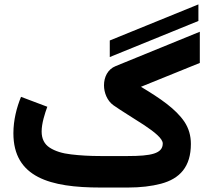

<svg xmlns="http://www.w3.org/2000/svg" viewBox="-20 -840 940 860"><path d="M868.7 -746.1V-820.3L471.7 -658.7V-584.5ZM553.2 0C609.4 0 658.7 -5.9 701.2 -17.1C785.6 -39.6 835 -93.3 835 -195.3C835 -232.9 825.2 -265.6 806.2 -294.4C767.6 -351.6 698.7 -398.9 611.3 -451.2L875 -558.1V-697.8L498 -543.9C462.4 -529.8 445.8 -494.6 445.8 -458C445.8 -424.3 460.4 -388.7 487.3 -369.1C523.9 -343.3 577.6 -311 625.5 -279.8C673.3 -248 709 -218.8 709 -197.3C709 -151.9 656.7 -141.1 552.7 -141.1H429.7C382.3 -141.1 338.4 -143.6 298.8 -148.4C258.8 -152.8 226.6 -163.1 202.6 -178.7C178.7 -194.3 166.5 -218.3 166.5 -251C166.5 -287.6 180.7 -331.1 191.9 -361.8L74.2 -406.2C54.7 -358.9 40 -301.8 40 -243.2C40 -44.9 205.6 0 429.7 0Z"/></svg>

Font: Vazirmatn ExtraBold
Style: Regular
Weight: 800
Designer: Saber Rastikerdar
Foundry: Saber Rastikerdar
Version: Version 33.003